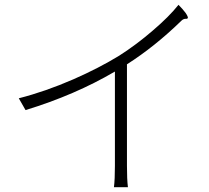

<svg xmlns="http://www.w3.org/2000/svg" viewBox="-20 -769 868 797"><path d="M453 8Q457 -24 457 -80V-472Q292 -375 86 -312L58 -361Q168 -389 285 -440Q390 -486 475 -538Q547 -584 614 -642Q682 -700 721 -749Q737 -733 750 -716Q763 -697 759 -693Q756 -690 751 -691Q741 -691 733 -683Q623 -576 507 -502V-291V-80Q507 -24 511 8Z"/></svg>

Font: GenSekiGothic TW L
Style: Regular
Weight: 300
Version: Version 1.501;PS 1;hotconv 16.6.51;makeotf.lib2.5.65220